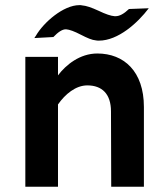

<svg xmlns="http://www.w3.org/2000/svg" viewBox="-20 -709 611 729"><path d="M182.6 -568.4C201.2 -587.9 216.8 -597.7 229.5 -597.7H231.4C244.1 -596.7 262.7 -589.8 287.1 -577.1C311.5 -564.5 330.1 -556.6 343.8 -555.7C347.7 -554.7 351.6 -554.7 355.5 -554.7C428.7 -554.7 502.9 -622.1 544.9 -677.7L469.7 -674.8C450.2 -656.2 433.6 -647.5 418.9 -647.5H415C401.4 -648.4 380.9 -655.3 354.5 -668C327.1 -680.7 306.6 -687.5 292 -688.5C289.1 -689.5 285.2 -689.5 281.2 -689.5C220.7 -689.5 145.5 -624 116.2 -573.2L110.4 -564.5ZM76.2 -493.2V0H200.2V-312.5C227.5 -351.6 267.6 -384.8 311.5 -384.8C367.2 -384.8 401.4 -352.5 401.4 -286.1L402.3 0H526.4V-302.7C526.4 -438.5 450.2 -505.9 349.6 -505.9C283.2 -505.9 230.5 -462.9 200.2 -422.9V-493.2Z"/></svg>

Font: Sen-gleads
Style: Bold
Weight: 700
Designer: Kosal Sen, Philatype
Foundry: Philatype
Version: Version 1.004; ttfautohint (v1.8.3)